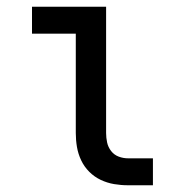

<svg xmlns="http://www.w3.org/2000/svg" viewBox="-20 -550 540 570"><path d="M360 0Q339 0 318.5 -3.5Q298 -7 279 -16Q260 -25 245 -40Q230 -55 221 -74Q212 -93 208.5 -113.5Q205 -134 205 -155V-450H75V-530H295V-155Q295 -141 298 -127Q301 -113 310 -101.5Q319 -90 332.5 -85Q346 -80 360 -80H434V0Z"/></svg>

Font: Iosevka Slab Medium
Style: Regular
Weight: 500
Monospace: yes
Designer: Belleve Invis
Foundry: Belleve Invis
Version: Version 11.1.1; ttfautohint (v1.8.3)